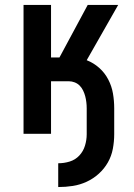

<svg xmlns="http://www.w3.org/2000/svg" viewBox="-20 -540 540 775"><path d="M215 215V119Q239 119 261.5 112Q284 105 300 88Q316 71 323 48Q330 25 330 2V-103Q330 -115 328.5 -127.5Q327 -140 324 -151.5Q321 -163 315.5 -174.5Q310 -186 301.5 -194.5Q293 -203 281.5 -207.5Q270 -212 258 -212H186V0H75V-520H186V-308H220L334 -520H457L330 -297Q358 -286 380.5 -266Q403 -246 417 -219Q431 -192 436 -162.5Q441 -133 441 -103V2Q441 31 435.5 60.5Q430 90 415.5 115.5Q401 141 379 161Q357 181 330 193.5Q303 206 274 210.5Q245 215 215 215Z"/></svg>

Font: Iosevka SS08 Regular
Style: Bold
Weight: 700
Monospace: yes
Designer: Belleve Invis
Foundry: Belleve Invis
Version: Version 16.3.4; ttfautohint (v1.8.4)